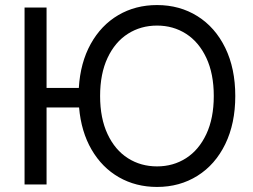

<svg xmlns="http://www.w3.org/2000/svg" viewBox="-20 -737 1011 767"><path d="M166 -385.7H294.9Q300.8 -486.3 342.3 -561.3Q383.8 -636.2 452.4 -676.5Q521 -716.8 607.4 -716.8Q697.8 -716.8 768.8 -672.4Q839.8 -627.9 879.9 -545.7Q919.9 -463.4 919.9 -353.5Q919.9 -243.7 879.9 -161.4Q839.8 -79.1 768.8 -34.7Q697.8 9.8 607.4 9.8Q522.9 9.8 455.3 -28.8Q387.7 -67.4 345.9 -139.2Q304.2 -210.9 295.9 -307.6H166V0H78.1V-707H166ZM607.4 -634.8Q542.5 -634.8 491 -602.1Q439.5 -569.3 409.7 -505.9Q379.9 -442.4 379.9 -353.5Q379.9 -264.6 409.7 -201.2Q439.5 -137.7 491 -105Q542.5 -72.3 607.4 -72.3Q671.9 -72.3 723.1 -105Q774.4 -137.7 804.2 -201.2Q834 -264.6 834 -353.5Q834 -442.4 804.2 -505.9Q774.4 -569.3 723.1 -602.1Q671.9 -634.8 607.4 -634.8Z"/></svg>

Font: WEMIX Pretendard
Style: Regular
Weight: 400
Designer: Base glyphs from Inter by Rasmus Andersson; Hangeul glyphs from Noto Sans CJK(Source Han Sans) by Jang Soo-young and Kan
Foundry: Kil Hyung-jin
Version: Version 1.000